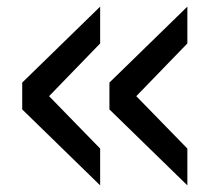

<svg xmlns="http://www.w3.org/2000/svg" viewBox="-20 -538 648 579"><path d="M282 21 47 -208V-289L282 -518V-407L128 -248L282 -90ZM545 21 310 -208V-289L545 -518V-407L391 -248L545 -90Z"/></svg>

Font: Belgrano
Style: Regular
Weight: 400
Version: Version 1.002